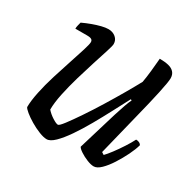

<svg xmlns="http://www.w3.org/2000/svg" viewBox="-116 -630 776 760"><g transform="rotate(30 272.0 -250.0)"><path d="M181 0Q167 0 145.5 -8.5Q124 -17 103 -29.5Q82 -42 67.5 -54Q53 -66 51 -72Q51 -100 59.5 -141Q68 -182 82 -227Q96 -272 109.5 -312.5Q123 -353 132 -382Q141 -411 141 -420Q141 -429 134.5 -432.5Q128 -436 116 -436H61Q61 -444 63.5 -453.5Q66 -463 67 -467Q86 -476 106.5 -483.5Q127 -491 145 -495.5Q163 -500 176 -500Q196 -500 209.5 -488.5Q223 -477 223 -459Q223 -451 214 -423Q205 -395 192 -354.5Q179 -314 166 -269.5Q153 -225 144 -182.5Q135 -140 135 -109Q147 -95 165 -83.5Q183 -72 191 -72Q197 -72 214.5 -95Q232 -118 257 -155Q282 -192 308.5 -235Q335 -278 358.5 -318.5Q382 -359 397 -387Q401 -409 404.5 -441Q408 -473 410 -500Q433 -500 450 -496Q467 -492 476.5 -481.5Q486 -471 486 -454Q486 -438 474.5 -384.5Q463 -331 442.5 -250Q422 -169 397 -66L408 -59Q418 -69 433.5 -89.5Q449 -110 464.5 -134Q480 -158 489 -176Q498 -176 504.5 -172.5Q511 -169 513 -164Q507 -142 493.5 -114.5Q480 -87 463 -60.5Q446 -34 428.5 -17Q411 0 396 0Q383 0 364.5 -7.5Q346 -15 331 -25Q316 -35 313 -42L366 -218Q375 -247 383 -269.5Q391 -292 396 -301L391 -304Q373 -270 351.5 -229Q330 -188 307 -147.5Q284 -107 261 -73.5Q238 -40 217.5 -20Q197 0 181 0Z"/></g></svg>

Font: Texturina Medium 12pt Light
Style: Italic
Weight: 300
Italic angle: -11°
Version: Version 1.002